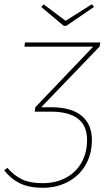

<svg xmlns="http://www.w3.org/2000/svg" viewBox="-23 -883 516 913"><path d="M451 -662 173 -373H221Q316 -373 365 -332.5Q414 -292 414 -217Q414 -151 384.5 -99.5Q355 -48 301.5 -19Q248 10 180 10Q116 10 72.5 -11Q29 -32 -3 -73L12 -85Q45 -47 83 -29.5Q121 -12 179 -12Q243 -12 291 -38Q339 -64 365 -110.5Q391 -157 391 -217Q391 -286 347 -319Q303 -352 221 -352H142L145 -373L420 -661H93L96 -681H454ZM424 -850 292 -760H280L173 -850L185 -862L289 -784L414 -863Z"/></svg>

Font: FiraGO Thin
Style: Italic
Weight: 100
Italic angle: -8°
Designer: bBox Type GmbH
Foundry: bBox Type GmbH
Version: Version 1.001